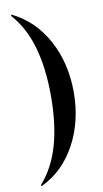

<svg xmlns="http://www.w3.org/2000/svg" viewBox="-94 -769 497 930"><g transform="rotate(-10 154.5 -303.5)"><path d="M35 117Q33 118 31 115.5Q29 113 31 111Q94 40 123.5 -63Q153 -166 153 -304Q153 -442 123.5 -545Q94 -648 31 -719Q29 -720 31 -723Q33 -726 35 -725Q144 -671 204.5 -558.5Q265 -446 265 -304Q265 -162 204.5 -49Q144 64 35 117Z"/></g></svg>

Font: Cormorant Garamond
Style: Bold
Weight: 700
Designer: Christian Thalmann (Catharsis Fonts)
Foundry: Catharsis Fonts
Version: Version 4.000